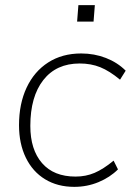

<svg xmlns="http://www.w3.org/2000/svg" viewBox="-20 -720 527 747"><path d="M54 -233Q54 -316 83.5 -379Q113 -442 167.5 -477Q222 -512 296 -512Q347 -512 392 -494.5Q437 -477 469 -445L447 -410Q406 -444 370 -458.5Q334 -473 290 -473Q199 -473 148.5 -408.5Q98 -344 98 -230Q98 -138 143.5 -85.5Q189 -33 274 -33Q314 -33 348 -47.5Q382 -62 422 -95L439 -61Q408 -30 363.5 -11.5Q319 7 269 7Q204 7 155.5 -22.5Q107 -52 80.5 -106.5Q54 -161 54 -233ZM349 -700 344 -636H280L285 -700Z"/></svg>

Font: Muli ExtraLight
Style: Italic
Weight: 275
Italic angle: -4.541°
Designer: Vernon Adams
Foundry: Vernon Adams
Version: Version 2.001